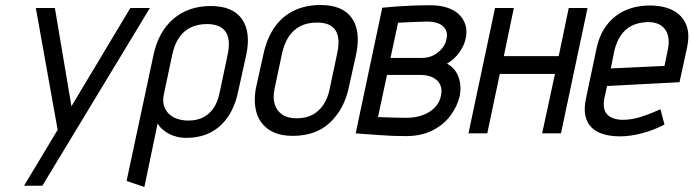

<svg xmlns="http://www.w3.org/2000/svg" viewBox="-20 -532 2766 766"><path d="M76 209H149L578 -500H500L265 -108L199 -500H123L210 -14Z M931 -171 962 -311Q982 -403 945.5 -455.5Q909 -508 821 -508Q732 -508 672 -457Q612 -406 592 -311L485 190L556 214L609 -40Q615 -28 626.5 -17.5Q638 -7 652.5 1Q667 9 685 13.5Q703 18 722 18Q778 18 820 -3.5Q862 -25 890.5 -67.5Q919 -110 931 -171ZM888 -313 856 -161Q848 -124 831.5 -100Q815 -76 790 -63.5Q765 -51 731 -51Q709 -51 688.5 -57.5Q668 -64 654 -77.5Q640 -91 634 -111Q628 -131 634 -157L667 -313Q676 -355 694.5 -382Q713 -409 741 -422.5Q769 -436 806 -436Q842 -436 863 -422Q884 -408 890.5 -381Q897 -354 888 -313Z M1372 -185 1401 -316Q1420 -408 1383.5 -460Q1347 -512 1259 -512Q1199 -512 1152.5 -489.5Q1106 -467 1075.5 -423.5Q1045 -380 1031 -316L1002 -185Q991 -132 1002 -88Q1013 -44 1049.5 -17Q1086 10 1149 10Q1241 10 1297.5 -44Q1354 -98 1372 -185ZM1325 -318 1295 -176Q1288 -141 1270.5 -114.5Q1253 -88 1226.5 -74Q1200 -60 1163 -60Q1128 -60 1106 -75Q1084 -90 1076 -116Q1068 -142 1075 -176L1105 -318Q1114 -359 1132.5 -386.5Q1151 -414 1179 -428Q1207 -442 1245 -442Q1282 -442 1302.5 -427.5Q1323 -413 1328.5 -385.5Q1334 -358 1325 -318Z M1763 -278Q1792 -294 1813 -323.5Q1834 -353 1839 -384Q1844 -412 1836 -435.5Q1828 -459 1809.5 -476Q1791 -493 1762.5 -502Q1734 -511 1697 -511Q1656 -511 1621 -509.5Q1586 -508 1560 -506Q1534 -504 1519.5 -502.5Q1505 -501 1505 -501L1399 0Q1399 0 1411.5 1Q1424 2 1446 3.5Q1468 5 1494 7Q1520 9 1547.5 10Q1575 11 1599 11Q1661 11 1706 -12Q1751 -35 1778 -72Q1805 -109 1814 -149Q1822 -190 1809 -225.5Q1796 -261 1763 -278ZM1685 -446Q1701 -446 1716.5 -442.5Q1732 -439 1743.5 -430.5Q1755 -422 1760.5 -408.5Q1766 -395 1761 -375Q1758 -357 1744.5 -340Q1731 -323 1710.5 -312Q1690 -301 1663 -301H1538L1568 -441Q1571 -441 1583.5 -442Q1596 -443 1614 -443.5Q1632 -444 1650.5 -445Q1669 -446 1685 -446ZM1602 -62Q1583 -62 1564.5 -62.5Q1546 -63 1530 -63.5Q1514 -64 1502.5 -64.5Q1491 -65 1488 -65L1524 -233H1662Q1677 -233 1692.5 -228.5Q1708 -224 1720.5 -214Q1733 -204 1738.5 -188Q1744 -172 1739 -149Q1734 -123 1714.5 -103Q1695 -83 1666 -72.5Q1637 -62 1602 -62Z M2209 -308H1990L2030 -500H1955L1849 0H1924L1974 -237H2194L2143 0H2218L2324 -500H2249Z M2391 -139 2402 -189 2691 -204 2721 -342Q2733 -398 2717 -435Q2701 -472 2664 -491Q2627 -510 2572 -510Q2518 -510 2474.5 -490.5Q2431 -471 2401.5 -433Q2372 -395 2360 -339L2318 -140Q2309 -99 2315.5 -70Q2322 -41 2340.5 -23Q2359 -5 2388 3.5Q2417 12 2454 12Q2495 12 2542 -0.5Q2589 -13 2631 -35L2615 -96Q2575 -78 2537.5 -66Q2500 -54 2466 -54Q2446 -54 2430 -59Q2414 -64 2403.5 -74.5Q2393 -85 2390 -101Q2387 -117 2391 -139ZM2645 -337 2631 -269 2417 -259 2431 -330Q2440 -366 2457 -391Q2474 -416 2501 -429.5Q2528 -443 2565 -444Q2598 -444 2618 -430Q2638 -416 2644.5 -391.5Q2651 -367 2645 -337Z"/></svg>

Font: Advent Pro Medium
Style: Italic
Weight: 500
Italic angle: -12°
Version: Version 3.000